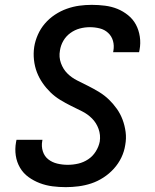

<svg xmlns="http://www.w3.org/2000/svg" viewBox="-20 -763 640 791"><path d="M251 8Q223 8 196 4.5Q169 1 144 -8.5Q119 -18 97.5 -33.5Q76 -49 62.5 -72Q49 -95 45 -122Q41 -149 46 -177L48 -187H155L154 -182Q150 -160 156.5 -139.5Q163 -119 179 -106.5Q195 -94 216 -89Q237 -84 259 -84Q281 -84 302.5 -89Q324 -94 343 -106.5Q362 -119 374.5 -139Q387 -159 391 -180Q395 -207 386 -232Q377 -257 359 -275Q341 -293 318 -304.5Q295 -316 272.5 -327Q250 -338 228 -351.5Q206 -365 188 -382.5Q170 -400 155.5 -421Q141 -442 132 -465.5Q123 -489 120 -516Q117 -543 121 -570Q125 -595 136 -620Q147 -645 165 -666Q183 -687 206.5 -702.5Q230 -718 255.5 -727Q281 -736 306.5 -739.5Q332 -743 358 -743Q386 -743 413 -739.5Q440 -736 463.5 -726.5Q487 -717 507.5 -700.5Q528 -684 540 -661.5Q552 -639 556 -612Q560 -585 555 -558L553 -548H446L447 -553Q451 -575 445.5 -594.5Q440 -614 425.5 -627.5Q411 -641 391 -646Q371 -651 350 -651Q329 -651 308.5 -645.5Q288 -640 270 -627Q252 -614 241 -595Q230 -576 227 -555Q222 -528 231 -503Q240 -478 257.5 -460.5Q275 -443 298 -431.5Q321 -420 344 -408.5Q367 -397 389 -383.5Q411 -370 429 -352.5Q447 -335 461.5 -314.5Q476 -294 485 -270Q494 -246 497.5 -219.5Q501 -193 496 -166Q492 -139 480 -114Q468 -89 449 -68Q430 -47 406 -31.5Q382 -16 356.5 -7.5Q331 1 304 4.5Q277 8 251 8Z"/></svg>

Font: Iosevka SmBd Ex Obl
Style: Regular
Weight: 600
Width: 7
Italic angle: -9°
Monospace: yes
Designer: Belleve Invis
Foundry: Belleve Invis
Version: Version 32.5.0; ttfautohint (v1.8.4)